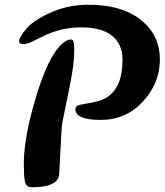

<svg xmlns="http://www.w3.org/2000/svg" viewBox="-20 -772 692 807"><path d="M229 -44Q229 15 114 15Q89 15 84.5 -10.5Q80 -36 80 -82Q80 -179 119 -322Q184 -558 258 -600Q268 -606 280 -606Q292 -606 292 -567Q292 -528 288 -498Q280 -438 259.5 -343Q239 -248 239 -231ZM297 -313Q297 -326 311.5 -330Q326 -334 348 -337.5Q370 -341 396 -348Q422 -355 444 -374Q495 -418 495 -521Q495 -587 450.5 -622Q406 -657 322.5 -657Q239 -657 166 -622Q139 -609 117.5 -598Q96 -587 78 -587Q60 -587 60 -598Q60 -615 93 -654Q126 -690 197.5 -721Q269 -752 348 -752Q497 -753 580 -682Q652 -620 652 -521.5Q652 -423 581 -345.5Q510 -268 403.5 -268Q297 -268 297 -313Z"/></svg>

Font: Leckerli One
Style: Regular
Weight: 400
Version: Version 1.001